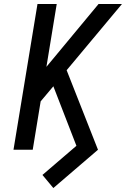

<svg xmlns="http://www.w3.org/2000/svg" viewBox="-20 -755 640 968"><path d="M373 0 249 -320 185 -244 145 0H48L169 -735H266L214 -418L477 -735H595L316 -401L474 0ZM249 193 194 127 419 -66 474 0Z"/></svg>

Font: Iosevka Custom Medium
Style: Italic
Weight: 500
Italic angle: -9°
Designer: Belleve Invis
Foundry: Belleve Invis
Version: Version 27.0.1